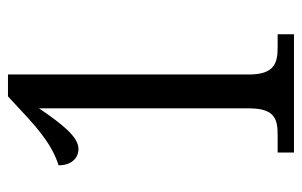

<svg xmlns="http://www.w3.org/2000/svg" viewBox="-158 -600 758 482"><g transform="rotate(-90 221.0 -359.0)"><path d="M79 0H376V-41H342C302 -41 275 -51 275 -113V-718H220L165 -667C112 -619 79 -601 47 -591C47 -560 64 -541 88 -541C119 -541 151 -583 190 -640V-113C190 -48 163 -41 123 -41H79Z"/></g></svg>

Font: Noto Serif Devanagari ExtraCondensed
Style: Regular
Weight: 400
Width: 2
Designer: Universal Thirst, Indian Type Foundry and the Monotype Design Team
Foundry: Monotype Imaging Inc.
Version: Version 2.004